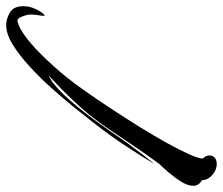

<svg xmlns="http://www.w3.org/2000/svg" viewBox="-398 -346 720 620"><g transform="rotate(90 -38.0 -36.0)"><path d="M-267 304Q-287 304 -307.5 292Q-328 280 -328 249Q-328 232 -322 216.5Q-316 201 -308.5 190.5Q-301 180 -298 180Q-297 180 -297 183Q-297 184 -297 187Q-297 190 -298 193Q-299 203 -300 208.5Q-301 214 -301 225Q-301 237 -294 254Q-287 271 -277 267Q-256 261 -231 242.5Q-206 224 -181 199.5Q-156 175 -135 151.5Q-114 128 -101 112Q-80 86 -53 47.5Q-26 9 4 -36.5Q34 -82 62.5 -128Q91 -174 114 -215.5Q137 -257 150.5 -287.5Q164 -318 164 -331Q154 -341 154 -352Q154 -369 170 -374Q173 -375 175.5 -375.5Q178 -376 181 -376Q200 -376 216.5 -362Q233 -348 234 -328Q252 -318 252 -300Q252 -283 239.5 -262.5Q227 -242 210.5 -222.5Q194 -203 181 -190Q139 -132 112.5 -92Q86 -52 66 -23Q46 6 24.5 33Q3 60 -27 91.5Q-57 123 -104 167Q-76 154 -40 115.5Q-4 77 34 26Q72 -25 104 -73Q112 -85 125 -102Q138 -119 150.5 -135.5Q163 -152 171.5 -162.5Q180 -173 180 -172Q165 -146 129 -90.5Q93 -35 46 25Q28 48 -0.5 83.5Q-29 119 -63 157Q-97 195 -133.5 228.5Q-170 262 -204 283Q-238 304 -267 304Z"/></g></svg>

Font: Smooch
Style: Regular
Weight: 400
Designer: Robert E. Leuschke
Foundry: Robert E. Leuschke
Version: Version 1.010; ttfautohint (v1.8.3)